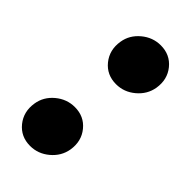

<svg xmlns="http://www.w3.org/2000/svg" viewBox="-171 -544 597 597"><g transform="rotate(45 127.5 -245.5)"><path d="M92.3 9.3Q51.3 9.3 26.6 -21.2Q2 -51.8 8.8 -93.8Q14.2 -127.9 42.2 -151.4Q70.3 -174.8 105.5 -174.8Q146.5 -174.8 171.1 -144.5Q195.8 -114.3 189 -71.8Q183.1 -37.6 155.3 -14.2Q127.4 9.3 92.3 9.3ZM145.5 -315.4Q104.5 -315.4 79.8 -345.9Q55.2 -376.5 62 -418.5Q67.4 -452.6 95.5 -476.1Q123.5 -499.5 158.7 -499.5Q199.7 -499.5 224.4 -469.2Q249 -439 242.2 -396.5Q236.3 -362.3 208.5 -338.9Q180.7 -315.4 145.5 -315.4Z"/></g></svg>

Font: Inter Display ExtraBold
Style: Italic
Weight: 800
Italic angle: -9.39999°
Designer: Rasmus Andersson
Foundry: rsms
Version: Version 4.000;git-a52131595